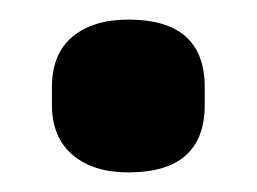

<svg xmlns="http://www.w3.org/2000/svg" viewBox="-20 -515 262 196"><path d="M111 -339Q75 -339 54 -357Q33 -375 33 -408V-426Q33 -460 54 -477.5Q75 -495 111 -495Q189 -495 189 -426V-408Q189 -339 111 -339Z"/></svg>

Font: Sofia Sans Extra Condensed ExtraBold
Style: Regular
Weight: 800
Designer: Botio Nikoltchev, Ani Petrova
Foundry: lettersoup
Version: Version 4.101; ttfautohint (v1.8.4.7-5d5b)